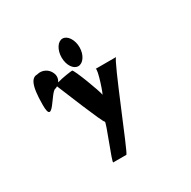

<svg xmlns="http://www.w3.org/2000/svg" viewBox="-133 -884 819 825"><g transform="rotate(-30 277.0 -471.0)"><path d="M62 -550C62 -444 120 -585 145 -585C149 -586 152 -588 155 -590C169 -556 250 -356 257 -356C265 -356 193 -186 201 -186H266C274 -186 425 -572 438 -572H336C348 -572 306 -450 306 -462C306 -475 253 -616 245 -616C239 -616 193 -610 168 -602C176 -614 179 -630 172 -645C162 -670 134 -684 108 -677C82 -677 62 -656 62 -550ZM234 -687C234 -649 254 -619 278 -619C302 -619 323 -649 323 -687C323 -725 302 -756 278 -756C254 -756 234 -725 234 -687Z"/></g></svg>

Font: Ampere
Style: SuCnd
Weight: 400
Version: Version 1